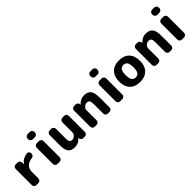

<svg xmlns="http://www.w3.org/2000/svg" viewBox="286 -2075 3410 3410"><g transform="rotate(-45 1991.0 -370.0)"><path d="M122 0Q99 0 82.5 -17Q66 -34 66 -57V-463Q66 -486 82.5 -503Q99 -520 122 -520H171Q194 -520 210.5 -503Q227 -486 227 -463V-421Q227 -420 228 -420Q230 -420 230 -421Q292 -504 403 -518Q426 -521 442.5 -504Q459 -487 459 -463V-455Q459 -432 442.5 -415Q426 -398 402 -396Q321 -387 276.5 -340.5Q232 -294 232 -220V-57Q232 -34 215.5 -17Q199 0 176 0Z M653 0Q630 0 613 -17Q596 -34 596 -57V-463Q596 -486 613 -503Q630 -520 653 -520H709Q732 -520 749 -503Q766 -486 766 -463V-57Q766 -34 749 -17Q732 0 709 0ZM653 -620Q630 -620 613 -637Q596 -654 596 -677V-693Q596 -716 613 -733Q630 -750 653 -750H709Q732 -750 749 -733Q766 -716 766 -693V-677Q766 -654 749 -637Q732 -620 709 -620Z M1085 10Q997 10 957.5 -39Q918 -88 918 -207V-463Q918 -486 935 -503Q952 -520 975 -520H1019Q1042 -520 1059 -503Q1076 -486 1076 -463V-218Q1076 -160 1091.5 -138.5Q1107 -117 1145 -117Q1180 -117 1209 -145.5Q1238 -174 1238 -207V-463Q1238 -486 1255 -503Q1272 -520 1295 -520H1343Q1366 -520 1383 -503Q1400 -486 1400 -463V-57Q1400 -34 1383 -17Q1366 0 1343 0H1302Q1278 0 1261.5 -16.5Q1245 -33 1244 -57V-65Q1244 -66 1243 -66L1241 -64Q1176 10 1085 10Z M1588 0Q1565 0 1548.5 -17Q1532 -34 1532 -57V-463Q1532 -486 1548.5 -503Q1565 -520 1588 -520H1629Q1653 -520 1669.5 -503.5Q1686 -487 1687 -463L1688 -455Q1688 -454 1689 -454L1691 -456Q1756 -530 1847 -530Q1938 -530 1978 -478.5Q2018 -427 2018 -303V-57Q2018 -34 2001.5 -17Q1985 0 1962 0H1918Q1895 0 1878 -17Q1861 -34 1861 -57V-298Q1861 -358 1845 -380.5Q1829 -403 1787 -403Q1752 -403 1722.5 -374.5Q1693 -346 1693 -313V-57Q1693 -34 1676.5 -17Q1660 0 1637 0Z M2227 0Q2204 0 2187 -17Q2170 -34 2170 -57V-463Q2170 -486 2187 -503Q2204 -520 2227 -520H2283Q2306 -520 2323 -503Q2340 -486 2340 -463V-57Q2340 -34 2323 -17Q2306 0 2283 0ZM2227 -620Q2204 -620 2187 -637Q2170 -654 2170 -677V-693Q2170 -716 2187 -733Q2204 -750 2227 -750H2283Q2306 -750 2323 -733Q2340 -716 2340 -693V-677Q2340 -654 2323 -637Q2306 -620 2283 -620Z M2798.5 -380Q2774 -417 2724 -417Q2674 -417 2649.5 -380Q2625 -343 2625 -260Q2625 -177 2649.5 -140Q2674 -103 2724 -103Q2774 -103 2798.5 -140Q2823 -177 2823 -260Q2823 -343 2798.5 -380ZM2917 -61Q2848 10 2724 10Q2600 10 2531 -61Q2462 -132 2462 -260Q2462 -388 2531 -459Q2600 -530 2724 -530Q2848 -530 2917 -459Q2986 -388 2986 -260Q2986 -132 2917 -61Z M3139 0Q3116 0 3099.5 -17Q3083 -34 3083 -57V-463Q3083 -486 3099.5 -503Q3116 -520 3139 -520H3180Q3204 -520 3220.5 -503.5Q3237 -487 3238 -463L3239 -455Q3239 -454 3240 -454L3242 -456Q3307 -530 3398 -530Q3489 -530 3529 -478.5Q3569 -427 3569 -303V-57Q3569 -34 3552.5 -17Q3536 0 3513 0H3469Q3446 0 3429 -17Q3412 -34 3412 -57V-298Q3412 -358 3396 -380.5Q3380 -403 3338 -403Q3303 -403 3273.5 -374.5Q3244 -346 3244 -313V-57Q3244 -34 3227.5 -17Q3211 0 3188 0Z M3778 0Q3755 0 3738 -17Q3721 -34 3721 -57V-463Q3721 -486 3738 -503Q3755 -520 3778 -520H3834Q3857 -520 3874 -503Q3891 -486 3891 -463V-57Q3891 -34 3874 -17Q3857 0 3834 0ZM3778 -620Q3755 -620 3738 -637Q3721 -654 3721 -677V-693Q3721 -716 3738 -733Q3755 -750 3778 -750H3834Q3857 -750 3874 -733Q3891 -716 3891 -693V-677Q3891 -654 3874 -637Q3857 -620 3834 -620Z"/></g></svg>

Font: Rounded Mplus 1c ExtraBold
Style: Regular
Weight: 800
Version: Version 1.059.20150529